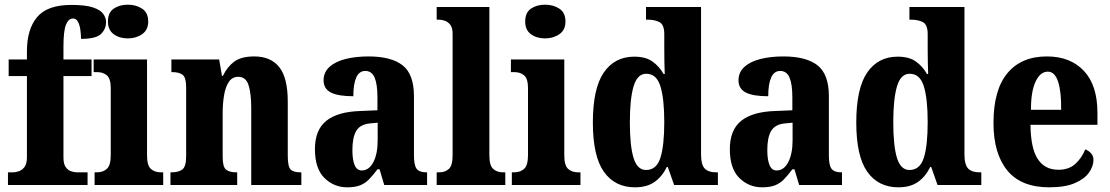

<svg xmlns="http://www.w3.org/2000/svg" viewBox="-20 -790 4741 820"><path d="M14 0V-54H37Q46 -54 60 -58.5Q74 -63 84.5 -76.5Q95 -90 95 -118V-465H17V-536H95V-571Q95 -665 138.5 -717Q182 -769 285 -769Q346 -769 378 -758Q410 -747 421.5 -730Q433 -713 433 -696Q433 -667 412 -645.5Q391 -624 326 -624Q326 -640 323.5 -660.5Q321 -681 313.5 -696Q306 -711 292 -711Q272 -711 261.5 -684Q251 -657 251 -591V-536H371V-465H251V-118Q251 -90 260.5 -76.5Q270 -63 283.5 -58.5Q297 -54 309 -54H354V0Z M526 -626Q490 -626 465.5 -644Q441 -662 441 -698Q441 -736 465.5 -753Q490 -770 526 -770Q561 -770 587 -753Q613 -736 613 -698Q613 -662 587 -644Q561 -626 526 -626ZM384 0V-54H394Q420 -54 436.5 -69Q453 -84 453 -127V-414Q453 -454 436.5 -468Q420 -482 395 -482H380V-536H608V-126Q608 -83 624.5 -68.5Q641 -54 667 -54H677V0Z M708 0V-54H713Q742 -54 758.5 -66Q775 -78 775 -123V-417Q775 -459 760 -470.5Q745 -482 716 -482H712V-536H916L928 -466H932Q950 -504 980 -526.5Q1010 -549 1066 -549Q1136 -549 1172.5 -503.5Q1209 -458 1209 -356V-125Q1209 -79 1221 -66.5Q1233 -54 1263 -54H1267V0H1053V-327Q1053 -391 1041.5 -426.5Q1030 -462 998 -462Q972 -462 957.5 -440.5Q943 -419 937 -383.5Q931 -348 931 -308V-120Q931 -77 945.5 -65.5Q960 -54 989 -54H993V0Z M1463 10Q1406 10 1365.5 -30Q1325 -70 1325 -153Q1325 -235 1373.5 -274Q1422 -313 1520 -316L1592 -319V-374Q1592 -430 1580 -458.5Q1568 -487 1540 -487Q1514 -487 1501.5 -459Q1489 -431 1489 -379Q1424 -379 1393 -395Q1362 -411 1362 -447Q1362 -482 1388 -505Q1414 -528 1457.5 -538.5Q1501 -549 1553 -549Q1651 -549 1699.5 -511Q1748 -473 1748 -379V-125Q1748 -84 1759.5 -69Q1771 -54 1801 -54H1804V0H1621L1601 -67H1592Q1572 -40 1555 -23Q1538 -6 1516.5 2Q1495 10 1463 10ZM1525 -62Q1556 -62 1574.5 -97.5Q1593 -133 1593 -191V-266L1561 -263Q1518 -259 1501.5 -231Q1485 -203 1485 -149Q1485 -108 1494.5 -85Q1504 -62 1525 -62Z M1845 0V-54H1856Q1881 -54 1897 -68.5Q1913 -83 1913 -126V-646Q1913 -672 1902.5 -685Q1892 -698 1878 -702Q1864 -706 1856 -706H1845V-760H2070V-126Q2070 -83 2086.5 -68.5Q2103 -54 2128 -54H2138V0Z M2308 -626Q2272 -626 2247.5 -644Q2223 -662 2223 -698Q2223 -736 2247.5 -753Q2272 -770 2308 -770Q2343 -770 2369 -753Q2395 -736 2395 -698Q2395 -662 2369 -644Q2343 -626 2308 -626ZM2166 0V-54H2176Q2202 -54 2218.5 -69Q2235 -84 2235 -127V-414Q2235 -454 2218.5 -468Q2202 -482 2177 -482H2162V-536H2390V-126Q2390 -83 2406.5 -68.5Q2423 -54 2449 -54H2459V0Z M2692 10Q2606 10 2559 -56.5Q2512 -123 2512 -267Q2512 -412 2558.5 -480Q2605 -548 2689 -548Q2738 -548 2767 -527Q2796 -506 2814 -474H2819Q2818 -497 2817.5 -527Q2817 -557 2817 -585V-644Q2817 -685 2796.5 -695.5Q2776 -706 2747 -706H2739V-760H2974V-132Q2974 -86 2990 -70Q3006 -54 3038 -54H3046V0H2859L2832 -77H2828Q2808 -36 2775.5 -13Q2743 10 2692 10ZM2739 -64Q2784 -64 2800.5 -116Q2817 -168 2817 -269Q2817 -368 2800.5 -421.5Q2784 -475 2740 -475Q2702 -475 2686 -421.5Q2670 -368 2670 -268Q2670 -166 2686 -115Q2702 -64 2739 -64Z M3235 10Q3178 10 3137.5 -30Q3097 -70 3097 -153Q3097 -235 3145.5 -274Q3194 -313 3292 -316L3364 -319V-374Q3364 -430 3352 -458.5Q3340 -487 3312 -487Q3286 -487 3273.5 -459Q3261 -431 3261 -379Q3196 -379 3165 -395Q3134 -411 3134 -447Q3134 -482 3160 -505Q3186 -528 3229.5 -538.5Q3273 -549 3325 -549Q3423 -549 3471.5 -511Q3520 -473 3520 -379V-125Q3520 -84 3531.5 -69Q3543 -54 3573 -54H3576V0H3393L3373 -67H3364Q3344 -40 3327 -23Q3310 -6 3288.5 2Q3267 10 3235 10ZM3297 -62Q3328 -62 3346.5 -97.5Q3365 -133 3365 -191V-266L3333 -263Q3290 -259 3273.5 -231Q3257 -203 3257 -149Q3257 -108 3266.5 -85Q3276 -62 3297 -62Z M3817 10Q3731 10 3684 -56.5Q3637 -123 3637 -267Q3637 -412 3683.5 -480Q3730 -548 3814 -548Q3863 -548 3892 -527Q3921 -506 3939 -474H3944Q3943 -497 3942.5 -527Q3942 -557 3942 -585V-644Q3942 -685 3921.5 -695.5Q3901 -706 3872 -706H3864V-760H4099V-132Q4099 -86 4115 -70Q4131 -54 4163 -54H4171V0H3984L3957 -77H3953Q3933 -36 3900.5 -13Q3868 10 3817 10ZM3864 -64Q3909 -64 3925.5 -116Q3942 -168 3942 -269Q3942 -368 3925.5 -421.5Q3909 -475 3865 -475Q3827 -475 3811 -421.5Q3795 -368 3795 -268Q3795 -166 3811 -115Q3827 -64 3864 -64Z M4461 10Q4341 10 4282 -62Q4223 -134 4223 -265Q4223 -406 4282.5 -477.5Q4342 -549 4451 -549Q4551 -549 4609 -487.5Q4667 -426 4667 -308V-257H4381Q4382 -157 4412 -111Q4442 -65 4500 -65Q4545 -65 4572.5 -90Q4600 -115 4615 -152Q4629 -147 4639.5 -135.5Q4650 -124 4650 -107Q4650 -80 4631 -53Q4612 -26 4570.5 -8Q4529 10 4461 10ZM4512 -321Q4513 -398 4499 -441Q4485 -484 4455 -484Q4423 -484 4403 -442Q4383 -400 4383 -321Z"/></svg>

Font: Noto Serif Lao Condensed ExtraBold
Style: Regular
Weight: 800
Width: 3
Designer: Monotype Design Team
Foundry: Monotype Imaging Inc.
Version: Version 2.003; ttfautohint (v1.8.4.7-5d5b)